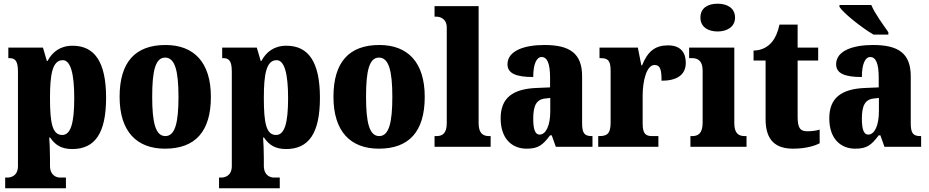

<svg xmlns="http://www.w3.org/2000/svg" viewBox="-20 -793 5017 1037"><path d="M8 224H336V166H304C289 166 250 158 250 102V60C250 19 248 -18 246 -50H251C277 -11 311 12 370 12C492 12 553 -72 553 -265C553 -460 490 -546 372 -546C304 -546 262 -511 237 -464H233L212 -536H25V-479H29C58 -479 77 -470 77 -407V104C77 159 36 166 21 166H8ZM316 -64C263 -64 250 -127 250 -265C250 -391 263 -468 319 -468C362 -468 381 -393 381 -263C381 -128 362 -64 316 -64Z M871 10C1034 10 1119 -82 1119 -270C1119 -458 1026 -550 874 -550C711 -550 626 -458 626 -270C626 -82 719 10 871 10ZM873 -58C820 -58 802 -131 802 -270C802 -410 819 -482 872 -482C925 -482 944 -410 944 -270C944 -131 926 -58 873 -58Z M1163 224H1491V166H1459C1444 166 1405 158 1405 102V60C1405 19 1403 -18 1401 -50H1406C1432 -11 1466 12 1525 12C1647 12 1708 -72 1708 -265C1708 -460 1645 -546 1527 -546C1459 -546 1417 -511 1392 -464H1388L1367 -536H1180V-479H1184C1213 -479 1232 -470 1232 -407V104C1232 159 1191 166 1176 166H1163ZM1471 -64C1418 -64 1405 -127 1405 -265C1405 -391 1418 -468 1474 -468C1517 -468 1536 -393 1536 -263C1536 -128 1517 -64 1471 -64Z M2026 10C2189 10 2274 -82 2274 -270C2274 -458 2181 -550 2029 -550C1866 -550 1781 -458 1781 -270C1781 -82 1874 10 2026 10ZM2028 -58C1975 -58 1957 -131 1957 -270C1957 -410 1974 -482 2027 -482C2080 -482 2099 -410 2099 -270C2099 -131 2081 -58 2028 -58Z M2327 0H2630V-58H2621C2589 -58 2565 -73 2565 -128V-760H2327V-703H2338C2351 -703 2393 -696 2393 -644V-128C2393 -73 2370 -58 2338 -58H2327Z M2824 10C2887 10 2911 -9 2951 -62H2960L2982 0H3180V-58H3176C3136 -58 3124 -74 3124 -128V-381C3124 -506 3056 -550 2920 -550C2812 -550 2721 -519 2721 -446C2721 -397 2766 -377 2860 -377C2860 -447 2878 -485 2905 -485C2936 -485 2951 -449 2951 -374V-321L2879 -318C2749 -313 2684 -264 2684 -154C2684 -42 2747 10 2824 10ZM2894 -66C2870 -66 2860 -96 2860 -151C2860 -221 2876 -256 2925 -261L2952 -264V-191C2952 -116 2929 -66 2894 -66Z M3211 0H3536V-58H3504C3471 -58 3451 -66 3451 -125V-277C3451 -358 3473 -442 3515 -442C3548 -442 3553 -412 3553 -357C3631 -357 3684 -385 3684 -454C3684 -508 3657 -548 3588 -548C3519 -548 3478 -516 3448 -440H3444L3425 -536H3218V-479H3222C3261 -479 3278 -470 3278 -411V-130C3278 -67 3255 -58 3215 -58H3211Z M3856 -623C3907 -623 3950 -648 3950 -698C3950 -750 3907 -773 3856 -773C3803 -773 3763 -750 3763 -698C3763 -648 3803 -623 3856 -623ZM3709 0H4012V-58H4002C3969 -58 3946 -73 3946 -128V-536H3702V-479H3719C3750 -479 3775 -463 3775 -412V-131C3775 -74 3752 -58 3719 -58H3709Z M4264 10C4337 10 4386 -8 4407 -19V-93C4388 -87 4364 -84 4339 -84C4298 -84 4288 -108 4288 -165V-466H4399V-536H4288V-660H4190C4181 -617 4166 -586 4150 -567C4133 -546 4100 -520 4050 -520V-466H4115V-149C4115 -31 4173 10 4264 10Z M4698 -606H4778V-619C4752 -657 4704 -721 4686 -766H4514V-756C4536 -721 4636 -642 4698 -606ZM4599 10C4662 10 4686 -9 4726 -62H4735L4757 0H4955V-58H4951C4911 -58 4899 -74 4899 -128V-381C4899 -506 4831 -550 4695 -550C4587 -550 4496 -519 4496 -446C4496 -397 4541 -377 4635 -377C4635 -447 4653 -485 4680 -485C4711 -485 4726 -449 4726 -374V-321L4654 -318C4524 -313 4459 -264 4459 -154C4459 -42 4522 10 4599 10ZM4669 -66C4645 -66 4635 -96 4635 -151C4635 -221 4651 -256 4700 -261L4727 -264V-191C4727 -116 4704 -66 4669 -66Z"/></svg>

Font: Noto Serif Armenian Condensed Black
Style: Regular
Weight: 900
Width: 3
Designer: Monotype Design Team
Foundry: Monotype Imaging Inc.
Version: Version 2.008